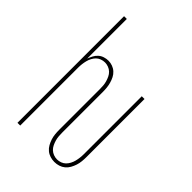

<svg xmlns="http://www.w3.org/2000/svg" viewBox="-218 -831 936 936"><g transform="rotate(45 250.0 -363.5)"><path d="M334 8Q319 8 304.5 3.5Q290 -1 278.5 -10.5Q267 -20 259.5 -33.5Q252 -47 247.5 -61Q243 -75 241.5 -90Q240 -105 240 -120V-400Q240 -412 239 -424.5Q238 -437 234.5 -449Q231 -461 225.5 -472.5Q220 -484 211 -492.5Q202 -501 190 -505.5Q178 -510 166 -510Q153 -510 141 -505.5Q129 -501 120.5 -492.5Q112 -484 106 -472.5Q100 -461 97 -449Q94 -437 92.5 -424.5Q91 -412 91 -400V0H72V-735H91V-462Q96 -475 102.5 -487.5Q109 -500 119.5 -509.5Q130 -519 144 -523.5Q158 -528 172 -528Q186 -528 200 -523Q214 -518 225 -508Q236 -498 242.5 -485Q249 -472 253 -458Q257 -444 258.5 -429.5Q260 -415 260 -400V-120Q260 -108 261 -95.5Q262 -83 265.5 -71Q269 -59 274.5 -47.5Q280 -36 289 -27.5Q298 -19 310 -14.5Q322 -10 334 -10Q347 -10 359 -14.5Q371 -19 379.5 -27.5Q388 -36 394 -47.5Q400 -59 403 -71Q406 -83 407.5 -95.5Q409 -108 409 -120V-520H428V-120Q428 -105 426.5 -90Q425 -75 420.5 -61Q416 -47 408.5 -33.5Q401 -20 389.5 -10.5Q378 -1 363.5 3.5Q349 8 334 8Z"/></g></svg>

Font: Iosevka Curly Thin
Style: Regular
Weight: 100
Monospace: yes
Designer: Belleve Invis
Foundry: Belleve Invis
Version: Version 22.1.2; ttfautohint (v1.8.4)